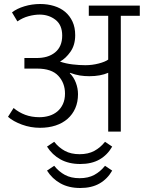

<svg xmlns="http://www.w3.org/2000/svg" viewBox="-20 -658 719 960"><path d="M40 -596Q64 -615 102 -626.5Q140 -638 181 -638Q218 -638 250.5 -628Q283 -618 306 -598.5Q329 -579 342.5 -550Q356 -521 356 -482Q356 -433 332.5 -399.5Q309 -366 280 -350Q309 -340 342.5 -336Q376 -332 407 -332Q441 -332 473.5 -340.5Q506 -349 521 -360V-579H424V-630H679V-579H584V0H521V-294Q482 -277 427 -277Q402 -277 379.5 -280.5Q357 -284 330 -294L329 -292Q349 -272 359.5 -244Q370 -216 370 -187Q370 -148 356.5 -117Q343 -86 318 -64Q293 -42 258 -30.5Q223 -19 180 -19Q133 -19 89.5 -35Q46 -51 20 -74L48 -118Q74 -96 106 -84Q138 -72 177 -72Q203 -72 226 -79Q249 -86 266.5 -100.5Q284 -115 294.5 -137.5Q305 -160 305 -190Q305 -243 271.5 -279Q238 -315 166 -315H102V-368H160Q220 -367 255.5 -396Q291 -425 291 -480Q291 -533 257.5 -559Q224 -585 178 -585Q152 -585 122.5 -577Q93 -569 67 -551ZM381 162Q438 162 477.5 139.5Q517 117 541 75L505 51Q482 80 451.5 96.5Q421 113 378 113Q335 113 304.5 96.5Q274 80 251 51L215 75Q241 116 282.5 139Q324 162 381 162ZM381 282Q438 282 477.5 259.5Q517 237 541 195L505 171Q482 200 451.5 216.5Q421 233 378 233Q335 233 304.5 216.5Q274 200 251 171L215 195Q241 236 282.5 259Q324 282 381 282Z"/></svg>

Font: Ek Mukta Light
Style: Regular
Weight: 300
Designer: Girish Dalvi and Yashodeep Gholap
Foundry: Ek Type
Version: Version 2.538;PS 1.002;hotconv 16.6.51;makeotf.lib2.5.65220;